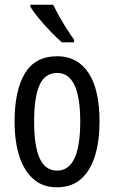

<svg xmlns="http://www.w3.org/2000/svg" viewBox="-20 -786 485 816"><path d="M403 -269Q403 -186 383.5 -123Q364 -60 324 -25Q284 10 221 10Q162 10 122 -25Q82 -60 62 -122.5Q42 -185 42 -269Q42 -402 86 -474.5Q130 -547 223 -547Q309 -547 356 -476.5Q403 -406 403 -269ZM125 -269Q125 -166 148.5 -113.5Q172 -61 223 -61Q321 -61 321 -269Q321 -476 223 -476Q171 -476 148 -424.5Q125 -373 125 -269ZM206 -766Q217 -743 232.5 -715.5Q248 -688 264.5 -662Q281 -636 295 -617V-606H243Q223 -623 196.5 -650.5Q170 -678 146 -707Q122 -736 109 -757V-766Z"/></svg>

Font: Noto Sans Myanmar ExtraCondensed
Style: Regular
Weight: 400
Width: 2
Designer: Monotype Design Team
Foundry: Monotype Imaging Inc.
Version: Version 2.107; ttfautohint (v1.8.4.7-5d5b)